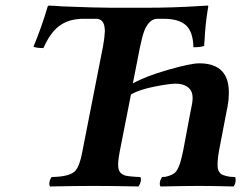

<svg xmlns="http://www.w3.org/2000/svg" viewBox="-20 -673 888 695"><path d="M413.1 -123Q405.8 -84.5 408.2 -66.9Q410.6 -43.9 435.1 -37.1Q445.8 -34.7 466.8 -33.2Q469.7 -33.2 476.6 -32.7Q483.4 -32.2 487.8 -32.2Q490.2 -29.8 490.2 -22Q490.2 -16.6 486.8 -7.8Q482.9 0 481 2Q385.3 0 319.8 0Q254.9 0 161.1 2Q155.8 -5.4 161.1 -22Q165.5 -30.8 167 -32.2Q170.9 -32.2 178.2 -32.7Q185.5 -33.2 188 -33.2Q235.4 -36.6 252 -54.2Q268.6 -71.8 277.8 -123L353 -505.9Q358.9 -540 358.9 -551.8Q360.4 -562 358.9 -570.8Q356 -605 327.1 -605H279.8Q270 -605 265.1 -604Q222.2 -601.1 191.4 -576.7Q160.6 -552.2 137.2 -499Q112.3 -499 101.1 -503.9Q130.9 -575.2 152.8 -649.9Q152.8 -650.9 154.8 -651.9Q156.7 -652.8 158.2 -652.8Q160.2 -652.8 167 -652.3Q173.8 -651.9 178.2 -651.9Q182.1 -651.4 191.4 -650.9Q200.7 -650.4 205.1 -649.9Q329.6 -645 379.9 -645H515.1Q604.5 -645 698.2 -650.9Q703.6 -651.4 715.6 -651.9Q727.5 -652.3 731.9 -652.8Q733.9 -652.8 733.9 -649.9Q723.1 -587.9 720.2 -522.9Q719.2 -517.1 719.2 -506.8Q708 -502 680.2 -502Q678.7 -558.6 652.8 -581.8Q627 -605 571.8 -605H549.8Q520.5 -605 502.9 -563Q494.1 -539.1 486.8 -502.9L460.9 -371.1Q505.9 -396.5 588.1 -420.2Q670.4 -443.8 701.2 -443.8Q814 -443.8 808.1 -327.1Q808.1 -311 803.2 -284.2Q802.7 -282.7 801.5 -277.1Q800.3 -271.5 799.8 -268.1L772.9 -127.9Q765.6 -85 768.1 -65.9Q769 -58.6 772.2 -53Q775.4 -47.4 778.6 -44.4Q781.7 -41.5 789.3 -38.8Q796.9 -36.1 800 -35.6Q803.2 -35.2 813 -33.2Q815.4 -33.2 821.3 -32.7Q827.1 -32.2 831.1 -32.2Q833 -30.3 833 -22Q833 -17.6 831.1 -7.8Q827.1 0 825.2 2Q749 0 701.2 0Q654.8 0 561 2Q555.7 -5.4 561 -22Q565.4 -30.8 566.9 -32.2Q569.3 -32.2 573.7 -32.7Q578.1 -33.2 580.1 -33.2Q604 -39.1 613.8 -48.3Q623.5 -57.6 631.8 -82Q636.7 -97.7 643.1 -127.9L668.9 -265.1Q669.9 -270 671.9 -280Q673.8 -290 674.8 -294.9Q682.6 -335 665.5 -352.5Q648.4 -370.1 615.2 -370.1Q592.8 -370.1 538.6 -359.4Q484.4 -348.6 454.1 -331.1Z"/></svg>

Font: Common Serif
Style: Bold Italic
Weight: 700
Italic angle: -12°
Designer: Philipp H. Poll, Khaled Hosny
Foundry: Stefan Peev, Context Ltd.
Version: Version 1.026